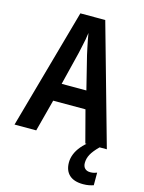

<svg xmlns="http://www.w3.org/2000/svg" viewBox="-137 -795 825 1103"><g transform="rotate(15 275.0 -243.0)"><path d="M421 0 371 -190H179L129 0H0L200 -715H348L549 0ZM299 -493Q295 -512 290 -534.5Q285 -557 281 -579Q277 -601 274 -618Q272 -600 268 -578.5Q264 -557 259 -535.5Q254 -514 250 -494L201 -296H348ZM447 108Q447 129 458.5 140.5Q470 152 490 152Q503 152 513 149.5Q523 147 530 144V219Q518 223 503 226Q488 229 468 229Q414 229 386 203Q358 177 358 129Q358 104 368 79Q378 54 398 30Q418 6 447 -15L506 0Q473 33 460 57.5Q447 82 447 108Z"/></g></svg>

Font: Noto Sans Khmer Condensed SemiBold
Style: Regular
Weight: 600
Width: 3
Designer: Danh Hong and the Monotype Design Team
Foundry: Monotype Imaging Inc.
Version: Version 2.004